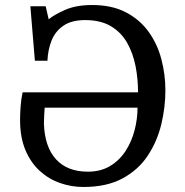

<svg xmlns="http://www.w3.org/2000/svg" viewBox="-20 -734 739 765"><path d="M312 11Q265 11 220 -4.5Q175 -20 139 -52.5Q103 -85 81.5 -135.5Q60 -186 60 -256Q60 -279 62 -308Q64 -337 70 -366H530Q530 -420 520 -471Q510 -522 486.5 -563.5Q463 -605 422 -629.5Q381 -654 319 -654Q265 -654 232.5 -631.5Q200 -609 185.5 -572.5Q171 -536 169 -492H119L101 -709H162L174 -657Q195 -675 239 -694.5Q283 -714 347 -714Q426 -714 481.5 -685Q537 -656 572 -607.5Q607 -559 623 -498Q639 -437 639 -374Q639 -306 622.5 -238Q606 -170 568.5 -113.5Q531 -57 468 -23Q405 11 312 11ZM330 -50Q382 -50 419.5 -73Q457 -96 481 -133.5Q505 -171 516.5 -216Q528 -261 528 -305H158Q157 -295 156 -273Q155 -251 155 -242Q158 -149 203 -99.5Q248 -50 330 -50Z"/></svg>

Font: Text Regular
Style: Regular
Weight: 400
Designer: Latin by Veronika Burian and Jose Scaglione. Greek by Irene Vlachou. Cyrillic by Vera Evstafieva.
Foundry: TypeTogether
Version: Version 3.002